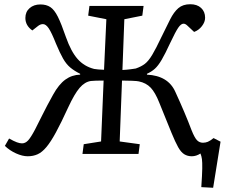

<svg xmlns="http://www.w3.org/2000/svg" viewBox="-20 -728 1063 908"><path d="M470 -347Q453 -347 434 -346.5Q415 -346 410 -345Q381 -341 356.5 -312.5Q332 -284 302 -219Q269 -147 244.5 -102Q220 -57 199.5 -32.5Q179 -8 158 1.5Q137 11 111 11Q86 11 56 -2.5Q26 -16 3 -38L23 -73Q46 -60 60 -55Q74 -50 84 -50Q100 -50 113 -64Q126 -78 146 -116Q161 -145 181 -185.5Q201 -226 231 -280Q258 -329 289 -351.5Q320 -374 359 -375V-379Q331 -393 312 -409Q293 -425 278 -451.5Q263 -478 245 -521Q224 -574 210.5 -594Q197 -614 183 -614Q172 -614 161 -606L133 -584Q100 -607 100 -643Q100 -672 120 -689.5Q140 -707 171 -707Q199 -707 218 -694.5Q237 -682 253.5 -649Q270 -616 292 -552Q316 -484 347 -449Q378 -414 425 -402Q430 -401 445 -399.5Q460 -398 472 -398L483 -637L397 -654L403 -700H659L653 -654L568 -637L559 -397Q579 -398 598 -400.5Q617 -403 622 -404Q648 -413 665 -426Q682 -439 699.5 -468Q717 -497 743 -552Q767 -601 784.5 -636Q802 -671 823.5 -689.5Q845 -708 880 -708Q912 -708 931 -690.5Q950 -673 950 -644Q950 -624 935 -604.5Q920 -585 898 -577L867 -606Q857 -616 848 -616Q836 -616 823 -597Q810 -578 785 -525Q761 -473 744.5 -445Q728 -417 712.5 -403Q697 -389 675 -379V-375Q775 -370 809 -294Q832 -244 851.5 -198Q871 -152 886 -112Q900 -77 911.5 -65Q923 -53 940 -53Q952 -53 963 -57.5Q974 -62 990 -75L1023 -58L988 160L932 157Q936 99 936.5 69Q937 39 935 24.5Q933 10 928 -2Q908 11 887 11Q867 11 851.5 1.5Q836 -8 822.5 -32Q809 -56 791 -100Q780 -128 765 -164Q750 -200 733 -243Q714 -291 692.5 -313.5Q671 -336 637 -343Q630 -345 603.5 -346Q577 -347 557 -347L546 -59L641 -46L635 0H370L376 -46L458 -59Z"/></svg>

Font: Literata 12pt
Style: Italic
Weight: 400
Italic angle: -2°
Designer: Latin by Veronika Burian and Jose Scaglione. Greek by Irene Vlachou. Cyrillic by Vera Evstafieva
Foundry: TypeTogether
Version: Version 3.002